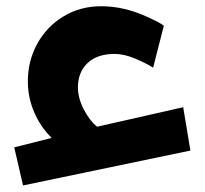

<svg xmlns="http://www.w3.org/2000/svg" viewBox="-20 -574 640 600"><path d="M24.5 -113.5 141.5 -143Q106 -178 86.5 -224Q67 -270 67 -320Q67 -384 96.8 -437.8Q126.5 -491.5 178.8 -523Q231 -554.5 296 -554.5Q333 -554.5 368.8 -546Q404.5 -537.5 436 -523Q479.5 -504 492 -493.5L458.5 -362.5Q437.5 -376 402.5 -390.8Q367.5 -405.5 338.5 -405.5Q283.5 -405.5 253.5 -376.8Q223.5 -348 223.5 -301Q223.5 -268 241.5 -232.8Q259.5 -197.5 283.5 -178L552.5 -239L575 -103.5L52 5.5Z"/></svg>

Font: JuliaMono ExtraBoldItalic
Style: Regular
Weight: 800
Italic angle: -9°
Monospace: yes
Designer: cormullion
Foundry: corm
Version: Version 0.049; ttfautohint (v1.8.4)